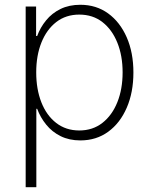

<svg xmlns="http://www.w3.org/2000/svg" viewBox="-20 -568 625 792"><path d="M85.9 204.1V-541H128.9V-419.4H133.3Q146 -454.6 170.2 -484.1Q194.3 -513.7 229.7 -531Q265.1 -548.3 311.5 -548.3Q377 -548.3 426 -512.7Q475.1 -477.1 502.7 -414.1Q530.3 -351.1 530.3 -269Q530.3 -187 502.9 -123.8Q475.6 -60.5 426.5 -24.7Q377.4 11.2 311.5 11.2Q265.6 11.2 230.2 -6.3Q194.8 -23.9 170.7 -53.7Q146.5 -83.5 133.3 -119.1H129.9V204.1ZM307.1 -29.8Q362.3 -29.8 402.3 -61Q442.4 -92.3 464.1 -146.5Q485.8 -200.7 485.8 -269.5Q485.8 -337.9 464.1 -391.8Q442.4 -445.8 402.6 -476.8Q362.8 -507.8 307.1 -507.8Q252 -507.8 212.2 -477.1Q172.4 -446.3 150.9 -392.6Q129.4 -338.9 129.4 -269.5Q129.4 -200.2 150.6 -146Q171.9 -91.8 211.9 -60.8Q252 -29.8 307.1 -29.8Z"/></svg>

Font: Inter 17pt ExtraLight
Style: Regular
Weight: 250
Version: Version 4.001;git-66647c0bb